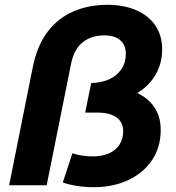

<svg xmlns="http://www.w3.org/2000/svg" viewBox="-20 -770 733 798"><path d="M370 8Q331 8 295.5 2Q260 -4 241 -12L281 -133Q298 -127 319.5 -123.5Q341 -120 365 -120Q403 -120 431.5 -132Q460 -144 476 -168Q492 -192 492 -224Q492 -263 463.5 -282.5Q435 -302 387 -302H334L359 -425Q403 -426 435 -441Q467 -456 485 -483Q503 -510 503 -547Q503 -583 479.5 -603Q456 -623 413 -623Q360 -623 323.5 -594Q287 -565 275 -503L174 0H18L116 -490Q134 -580 177.5 -637.5Q221 -695 285 -722.5Q349 -750 426 -750Q495 -750 546.5 -727.5Q598 -705 626 -663.5Q654 -622 654 -565Q654 -501 621 -450.5Q588 -400 528 -371Q468 -342 387 -342L427 -408Q493 -408 542.5 -387Q592 -366 620 -326.5Q648 -287 648 -230Q648 -158 612 -104.5Q576 -51 513 -21.5Q450 8 370 8Z"/></svg>

Font: Montserrat Thin
Style: Bold Italic
Weight: 700
Italic angle: -11.3°
Version: Version 9.000